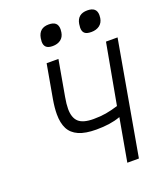

<svg xmlns="http://www.w3.org/2000/svg" viewBox="-180 -1139 1063 1254"><g transform="rotate(-20 352.0 -512.0)"><path d="M537.5 -298 533.5 -296.5Q467.5 -272.5 369.5 -272.5Q293.5 -272.5 247.2 -293Q201 -313.5 180.5 -353.5Q160 -393.5 160 -454.5Q160 -499.5 170 -557L211.5 -791H293.5L249.5 -542.5Q241 -496 241 -462.5Q241 -401 272 -372.2Q303 -343.5 375.5 -343.5Q424 -343.5 462.8 -350.2Q501.5 -357 547.5 -371L624 -791H704.5L565 0H484.5ZM229 -934Q229 -943.5 231.5 -958.5Q243 -1024.5 310 -1024.5Q342 -1024.5 357.5 -1010.8Q373 -997 373 -968.5Q373 -962.5 371 -947.5Q366 -915.5 343.8 -899Q321.5 -882.5 288 -882.5Q257 -882.5 243 -895.5Q229 -908.5 229 -934ZM496.5 -933.5Q496.5 -943.5 499 -959.5Q510 -1024.5 578.5 -1024.5Q643 -1024.5 643 -968.5Q643 -959 641.5 -948.5Q636.5 -916.5 613.8 -899.5Q591 -882.5 556.5 -882.5Q524.5 -882.5 510.5 -894.8Q496.5 -907 496.5 -933.5Z"/></g></svg>

Font: JuliaMono Light
Style: Italic
Weight: 300
Italic angle: -9°
Monospace: yes
Designer: cormullion
Foundry: corm
Version: Version 0.054; ttfautohint (v1.8.4)